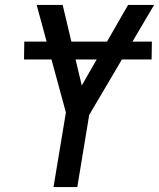

<svg xmlns="http://www.w3.org/2000/svg" viewBox="-20 -755 642 775"><path d="M196 0 246 -301 128 -735H233L310 -410L497 -735H602L340 -291L292 0ZM592 -515H77L78 -587H593Z"/></svg>

Font: Iosevka Md Ex Obl
Style: Regular
Weight: 500
Width: 7
Italic angle: -9°
Monospace: yes
Designer: Belleve Invis
Foundry: Belleve Invis
Version: Version 32.5.0; ttfautohint (v1.8.4)